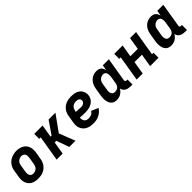

<svg xmlns="http://www.w3.org/2000/svg" viewBox="305 -1762 2990 2990"><g transform="rotate(-45 1800.0 -266.5)"><path d="M256 8Q224 8 193 2Q162 -4 136 -19Q110 -34 91.5 -57.5Q73 -81 63.5 -110Q54 -139 54 -170.5Q54 -202 60 -234L78 -344Q82 -372 92 -398.5Q102 -425 119.5 -448.5Q137 -472 160.5 -490Q184 -508 211 -519Q238 -530 265 -535.5Q292 -541 320 -541Q352 -541 382.5 -533.5Q413 -526 439 -511.5Q465 -497 483.5 -473Q502 -449 511.5 -420.5Q521 -392 521 -360Q521 -328 516 -296L497 -186Q493 -159 483 -132Q473 -105 456 -81.5Q439 -58 415.5 -40Q392 -22 365 -11Q338 0 310.5 4Q283 8 256 8ZM258 -102Q278 -102 298 -109Q318 -116 333 -131Q348 -146 356 -165Q364 -184 367 -204L385 -314Q389 -334 388.5 -354.5Q388 -375 379.5 -392.5Q371 -410 353.5 -419Q336 -428 315 -428Q295 -428 276 -420.5Q257 -413 242 -398.5Q227 -384 219 -365Q211 -346 208 -326L190 -216Q188 -203 187 -189Q186 -175 188 -162.5Q190 -150 195.5 -138Q201 -126 210 -117.5Q219 -109 232 -105.5Q245 -102 258 -102Z M666 0 736 -420H703V-530H887L852 -320H875L1019 -530H1170L979 -265L1082 0H945L870 -210H834L799 0Z M1477 8Q1452 8 1427 5.5Q1402 3 1379 -4.5Q1356 -12 1336 -24Q1316 -36 1300 -53Q1284 -70 1273.5 -91Q1263 -112 1258 -135.5Q1253 -159 1254 -184Q1255 -209 1260 -234L1278 -344Q1282 -372 1292 -398.5Q1302 -425 1319.5 -449Q1337 -473 1361 -491Q1385 -509 1412 -519.5Q1439 -530 1466.5 -534Q1494 -538 1522 -538Q1550 -538 1577.5 -534Q1605 -530 1629.5 -520Q1654 -510 1674.5 -493.5Q1695 -477 1707.5 -453.5Q1720 -430 1725 -403Q1730 -376 1725 -348Q1721 -324 1709.5 -301Q1698 -278 1679.5 -260.5Q1661 -243 1638.5 -231Q1616 -219 1591.5 -212.5Q1567 -206 1543.5 -204Q1520 -202 1496 -202Q1468 -202 1440.5 -203Q1413 -204 1385 -207Q1383 -186 1386.5 -165Q1390 -144 1402.5 -128.5Q1415 -113 1435 -106.5Q1455 -100 1477 -100Q1492 -100 1507 -103Q1522 -106 1536.5 -113Q1551 -120 1562.5 -131.5Q1574 -143 1583 -156L1698 -108Q1681 -80 1655.5 -57Q1630 -34 1600.5 -19Q1571 -4 1539.5 2Q1508 8 1477 8ZM1510 -308Q1524 -308 1538 -310.5Q1552 -313 1564.5 -320Q1577 -327 1586.5 -339Q1596 -351 1598 -365Q1600 -380 1594.5 -393.5Q1589 -407 1577.5 -415.5Q1566 -424 1551 -427Q1536 -430 1521 -430Q1501 -430 1480 -423.5Q1459 -417 1442.5 -402Q1426 -387 1417.5 -367Q1409 -347 1405 -326L1403 -315Q1416 -313 1429.5 -312.5Q1443 -312 1456.5 -311.5Q1470 -311 1483.5 -309.5Q1497 -308 1510 -308Z M1985 8Q1958 8 1933 -1Q1908 -10 1891 -29.5Q1874 -49 1865.5 -73.5Q1857 -98 1854 -124.5Q1851 -151 1853 -179Q1855 -207 1860 -234L1878 -344Q1882 -369 1889.5 -393Q1897 -417 1909.5 -439.5Q1922 -462 1940.5 -481Q1959 -500 1981.5 -513Q2004 -526 2029 -532Q2054 -538 2078 -538Q2101 -538 2122 -532Q2143 -526 2158.5 -512.5Q2174 -499 2183.5 -480Q2193 -461 2198 -440Q2198 -440 2198 -440Q2198 -440 2198 -440L2213 -530H2346L2281 -136Q2280 -129 2281 -122.5Q2282 -116 2286 -111Q2290 -106 2296.5 -104Q2303 -102 2309 -102H2329V8H2291Q2266 8 2242 3.5Q2218 -1 2197.5 -12.5Q2177 -24 2163.5 -43.5Q2150 -63 2146 -86Q2134 -65 2116.5 -46.5Q2099 -28 2077.5 -15.5Q2056 -3 2032.5 2.5Q2009 8 1985 8ZM2058 -102Q2076 -102 2093.5 -107.5Q2111 -113 2124.5 -125.5Q2138 -138 2146 -155Q2154 -172 2157 -189L2175 -299Q2177 -313 2178.5 -327.5Q2180 -342 2179 -355.5Q2178 -369 2174.5 -382.5Q2171 -396 2163 -406.5Q2155 -417 2142.5 -422.5Q2130 -428 2116 -428Q2096 -428 2076.5 -420.5Q2057 -413 2042 -398.5Q2027 -384 2019 -365Q2011 -346 2008 -326L1990 -216Q1988 -203 1987 -189Q1986 -175 1988 -162.5Q1990 -150 1995.5 -138Q2001 -126 2010 -117.5Q2019 -109 2031.5 -105.5Q2044 -102 2058 -102Z M2429 0 2498 -420H2465V-530H2650L2616 -326H2779L2813 -530H2946L2877 -110H2910V0H2725L2761 -216H2598L2562 0Z M3185 8Q3158 8 3133 -1Q3108 -10 3091 -29.5Q3074 -49 3065.5 -73.5Q3057 -98 3054 -124.5Q3051 -151 3053 -179Q3055 -207 3060 -234L3078 -344Q3082 -369 3089.5 -393Q3097 -417 3109.5 -439.5Q3122 -462 3140.5 -481Q3159 -500 3181.5 -513Q3204 -526 3229 -532Q3254 -538 3278 -538Q3301 -538 3322 -532Q3343 -526 3358.5 -512.5Q3374 -499 3383.5 -480Q3393 -461 3398 -440Q3398 -440 3398 -440Q3398 -440 3398 -440L3413 -530H3546L3481 -136Q3480 -129 3481 -122.5Q3482 -116 3486 -111Q3490 -106 3496.5 -104Q3503 -102 3509 -102H3529V8H3491Q3466 8 3442 3.5Q3418 -1 3397.5 -12.5Q3377 -24 3363.5 -43.5Q3350 -63 3346 -86Q3334 -65 3316.5 -46.5Q3299 -28 3277.5 -15.5Q3256 -3 3232.5 2.5Q3209 8 3185 8ZM3258 -102Q3276 -102 3293.5 -107.5Q3311 -113 3324.5 -125.5Q3338 -138 3346 -155Q3354 -172 3357 -189L3375 -299Q3377 -313 3378.5 -327.5Q3380 -342 3379 -355.5Q3378 -369 3374.5 -382.5Q3371 -396 3363 -406.5Q3355 -417 3342.5 -422.5Q3330 -428 3316 -428Q3296 -428 3276.5 -420.5Q3257 -413 3242 -398.5Q3227 -384 3219 -365Q3211 -346 3208 -326L3190 -216Q3188 -203 3187 -189Q3186 -175 3188 -162.5Q3190 -150 3195.5 -138Q3201 -126 3210 -117.5Q3219 -109 3231.5 -105.5Q3244 -102 3258 -102Z"/></g></svg>

Font: Iosevka Curly Slab XBdEx
Style: Italic
Weight: 800
Width: 7
Italic angle: -9°
Monospace: yes
Designer: Belleve Invis
Foundry: Belleve Invis
Version: Version 11.1.0; ttfautohint (v1.8.3)